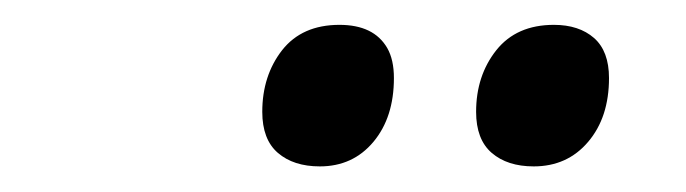

<svg xmlns="http://www.w3.org/2000/svg" viewBox="-20 -760 547 153"><path d="M405.3 -627.4Q384.3 -627.4 371.8 -638.2Q359.4 -648.9 359.4 -670.9Q359.4 -699.7 375.5 -720Q391.6 -740.2 421.4 -740.2Q441.4 -740.2 453.4 -729.7Q465.3 -719.2 465.3 -697.8Q465.3 -666.5 448.7 -647Q432.1 -627.4 405.3 -627.4ZM234.9 -627.4Q213.9 -627.4 201.4 -638.2Q189 -648.9 189 -670.9Q189 -699.7 204.8 -720Q220.7 -740.2 250.5 -740.2Q264.2 -740.2 273.7 -735.6Q283.2 -731 288.6 -721.7Q293.9 -712.4 293.9 -697.8Q293.9 -666.5 277.6 -647Q261.2 -627.4 234.9 -627.4Z"/></svg>

Font: Open Sans SemiCondensed SemiBold
Style: Italic
Weight: 600
Width: 4
Italic angle: -12°
Designer: Monotype Design Team
Foundry: Monotype Imaging Inc.
Version: Version 3.000